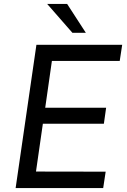

<svg xmlns="http://www.w3.org/2000/svg" viewBox="-20 -949 641 969"><path d="M58.9 0 163.8 -723H596.7L584.2 -641.4H241.9L208.2 -405.2H515.6L504.2 -324.4H196.3L161.6 -83.2L513.3 -82.6L500.8 0ZM345.4 -783.5 218.2 -929H318.9L413.2 -783.5Z"/></svg>

Font: Public Sans Thin
Style: Italic
Weight: 100
Italic angle: -8°
Designer: The Public Sans project authors (U.S. Web Design System). Libre Franklin designed by Pablo Impallari and Rodrigo Fuenzal
Version: Version 2.000